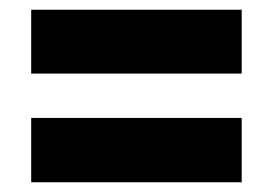

<svg xmlns="http://www.w3.org/2000/svg" viewBox="-20 -549 540 394"><path d="M44 -398H476V-529H44ZM44 -175H476V-307H44Z"/></svg>

Font: Noto Sans ExtraCondensed Black
Style: Italic
Weight: 900
Width: 2
Italic angle: -12°
Designer: Monotype Design Team
Foundry: Monotype Imaging Inc.
Version: Version 2.013